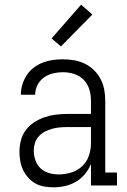

<svg xmlns="http://www.w3.org/2000/svg" viewBox="-20 -791 540 819"><path d="M208 8Q188 8 168 4.5Q148 1 131 -8.5Q114 -18 100.5 -33Q87 -48 78.5 -66Q70 -84 66.5 -103.5Q63 -123 63 -143Q63 -167 69 -191.5Q75 -216 90 -236Q105 -256 126 -269.5Q147 -283 170.5 -291Q194 -299 218.5 -302Q243 -305 268 -305H368V-362Q368 -386 361 -409.5Q354 -433 337 -450.5Q320 -468 296.5 -475.5Q273 -483 248 -483Q227 -483 206 -478Q185 -473 167.5 -460.5Q150 -448 140 -428.5Q130 -409 130 -387H69Q69 -409 75.5 -430.5Q82 -452 94 -470.5Q106 -489 124 -502.5Q142 -516 162.5 -524Q183 -532 204.5 -535Q226 -538 248 -538Q272 -538 296 -534Q320 -530 341.5 -519.5Q363 -509 380.5 -492Q398 -475 409 -454Q420 -433 424.5 -409.5Q429 -386 429 -362V-55H479V0H368V-91Q358 -67 341.5 -47.5Q325 -28 303.5 -15.5Q282 -3 257.5 2.5Q233 8 208 8ZM230 -47Q257 -47 283.5 -55Q310 -63 330 -81.5Q350 -100 359 -126.5Q368 -153 368 -180V-249H268Q251 -249 234.5 -247.5Q218 -246 202 -241.5Q186 -237 171.5 -229.5Q157 -222 145.5 -209.5Q134 -197 129 -181Q124 -165 124 -149Q124 -128 131 -107.5Q138 -87 153 -73Q168 -59 188.5 -53Q209 -47 230 -47ZM240 -593 200 -627 326 -771 374 -729Z"/></svg>

Font: Iosevka Slab Light
Style: Regular
Weight: 300
Monospace: yes
Designer: Belleve Invis
Foundry: Belleve Invis
Version: Version 11.1.0; ttfautohint (v1.8.3)